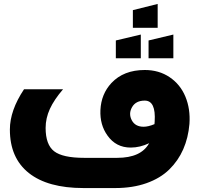

<svg xmlns="http://www.w3.org/2000/svg" viewBox="-20 -953 1006 968"><path d="M101.1 -502.9H297.9Q252.9 -450.7 231.4 -403.8Q210 -356.9 210 -308.1Q210 -223.6 252.9 -190.4Q295.9 -157.2 404.8 -157.2H570.8Q691.4 -157.2 731.9 -231Q685.5 -209 639.2 -209Q564.9 -209 522 -269.5Q482.9 -323.7 486.3 -398.4Q490.2 -479 541.5 -534.2Q603 -600.1 710 -600.1Q781.7 -600.1 835.4 -563.7Q889.2 -527.3 914.8 -465.6Q940.4 -403.8 935.1 -328.1Q929.2 -258.3 903.8 -200.4Q878.4 -142.6 833.3 -98.4Q788.1 -54.2 718.5 -29.5Q648.9 -4.9 561 -4.9H400.9Q220.7 -4.9 125.2 -80.8Q29.8 -156.7 29.8 -299.8Q29.8 -396 101.1 -502.9ZM710 -445.8Q664.6 -445.8 645.8 -412.8Q627 -379.9 644.3 -346.9Q661.6 -314 704.1 -314Q727.5 -314 758.8 -327.1Q758.8 -329.1 759.3 -333.5Q759.8 -337.9 759.8 -339.8Q766.6 -445.8 710 -445.8ZM564 -659.2V-749L689.9 -778.8V-659.2ZM729 -659.2V-749L854 -778.8V-659.2ZM649.9 -813V-901.9L774.9 -933.1V-813Z"/></svg>

Font: LT Superior Black
Style: Regular
Weight: 900
Designer: Daniel Lyons
Foundry: LyonsType
Version: Version 2.005